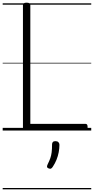

<svg xmlns="http://www.w3.org/2000/svg" viewBox="-20 -973 700 1431"><path d="M178 0Q151 0 151 -23V-934Q151 -944 157.5 -948.5Q164 -953 178 -953Q193 -953 199.5 -948.5Q206 -944 206 -934V-50H617Q625 -50 629 -44.5Q633 -39 633 -25Q633 -11 629 -5.5Q625 0 617 0ZM342 282Q332 278 330.5 271.5Q329 265 335 252Q348 226 355 206Q362 186 365 162Q368 138 368 103Q368 92 374 85.5Q380 79 393 79Q408 79 415.5 87Q423 95 423 106Q423 133 417.5 162Q412 191 401 218Q390 245 374 269Q368 279 361 283Q354 287 342 282ZM0 428H660V438H0ZM0 -20H660V0H0ZM0 -505H660V-500H0ZM0 -948H660V-938H0Z"/></svg>

Font: Playwrite US Modern Guides
Style: Regular
Weight: 400
Designer: Veronika Burian, José Scaglione
Foundry: TypeTogether
Version: Version 1.003